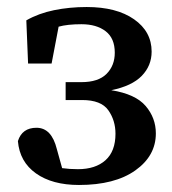

<svg xmlns="http://www.w3.org/2000/svg" viewBox="-20 -513 489 547"><path d="M424 -133Q424 -69 365.5 -27.5Q307 14 205 14Q129 14 82.5 -19Q36 -52 31 -111Q43 -149 84 -149Q127 -149 142 -88L157 -34Q178 -31 202 -31Q252 -31 280.5 -56.5Q309 -82 309 -132Q309 -170 288.5 -199Q268 -228 214 -228H167V-279H212Q260 -279 283.5 -302.5Q307 -326 307 -363Q307 -404 281 -424Q255 -444 212 -444Q172 -444 147 -437L127 -332H60L55 -455Q90 -475 134 -484Q178 -493 227 -493Q312 -493 362 -458Q412 -423 412 -366Q412 -326 384 -297Q356 -268 297 -256Q366 -245 395 -211Q424 -177 424 -133Z"/></svg>

Font: Source Serif Pro SemiBold
Style: Regular
Weight: 600
Designer: Frank Grießhammer
Foundry: Adobe Systems Incorporated
Version: Version 3.001;hotconv 1.0.111;makeotfexe 2.5.65597